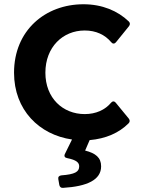

<svg xmlns="http://www.w3.org/2000/svg" viewBox="-20 -657 678 915"><path d="M383.8 -113.3C279.3 -113.3 196.3 -189.5 196.3 -310.5C196.3 -432.6 279.3 -511.7 383.8 -511.7C437.5 -511.7 480.5 -491.2 509.8 -456.1C516.6 -447.3 525.4 -447.3 532.2 -455.1L594.7 -532.2C600.6 -540 600.6 -547.9 593.8 -554.7C541 -605.5 466.8 -636.7 377.9 -636.7C195.3 -636.7 46.9 -511.7 46.9 -310.5C46.9 -132.8 167 -14.6 323.2 7.8L289.1 77.1C284.2 87.9 289.1 94.7 300.8 96.7C344.7 105.5 357.4 118.2 357.4 135.7C357.4 162.1 336.9 173.8 272.5 178.7C261.7 179.7 255.9 186.5 257.8 196.3L262.7 224.6C264.6 233.4 270.5 239.3 280.3 238.3C395.5 231.4 461.9 200.2 461.9 135.7C461.9 93.8 435.5 73.2 385.7 60.5L407.2 10.7C484.4 3.9 546.9 -23.4 592.8 -69.3C599.6 -76.2 599.6 -84 593.8 -91.8L531.2 -168C524.4 -175.8 516.6 -175.8 509.8 -168C480.5 -132.8 436.5 -113.3 383.8 -113.3Z"/></svg>

Font: Ed Sans Neue
Style: Bold
Weight: 700
Designer: Stephen Hutchings
Version: Version 1.004;PS 001.004;hotconv 1.0.88;makeotf.lib2.5.64775